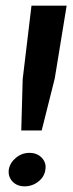

<svg xmlns="http://www.w3.org/2000/svg" viewBox="-20 -650 259 677"><path d="M55 -190 60 -371 91 -630H215L173 -373L127 -190ZM67 7Q40 7 24 -10Q8 -27 11 -52Q15 -76 36 -93.5Q57 -111 84 -111Q111 -111 127.5 -93.5Q144 -76 140 -52Q137 -27 115.5 -10Q94 7 67 7Z"/></svg>

Font: Alumni Sans
Style: Bold Italic
Weight: 700
Italic angle: -8°
Designer: Robert E. Leuschke
Foundry: Robert E. Leuschke
Version: Version 1.016